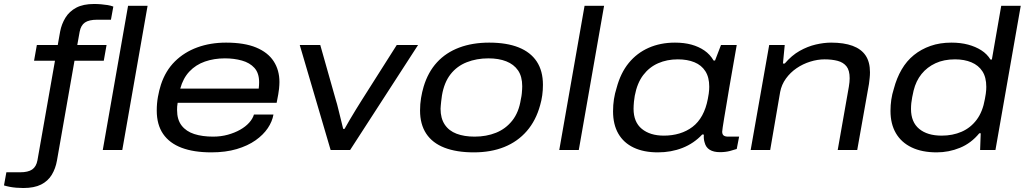

<svg xmlns="http://www.w3.org/2000/svg" viewBox="-101 -753 5145 964"><path d="M16 191Q-1 191 -19 189.5Q-37 188 -52.5 185Q-68 182 -81 178L-69 112H0Q40 112 60.5 98Q81 84 87 52L175 -448H70L84 -527H189L201 -595Q208 -632 227.5 -664Q247 -696 282 -714.5Q317 -733 371 -733Q389 -733 406.5 -731.5Q424 -730 439.5 -727.5Q455 -725 468 -720L456 -654H387Q346 -654 325.5 -640Q305 -626 299 -594L287 -527H434L420 -448H273L185 53Q178 93 159 124.5Q140 156 105.5 173.5Q71 191 16 191ZM415 0 542 -724H640L513 0Z M960 12Q872 12 811 -11Q750 -34 718 -80.5Q686 -127 686 -198Q686 -234 692 -267Q698 -300 707 -328Q730 -398 777 -444.5Q824 -491 889.5 -515Q955 -539 1034 -539Q1126 -539 1185 -514.5Q1244 -490 1273 -445.5Q1302 -401 1302 -341Q1302 -328 1300 -307Q1298 -286 1288 -237H791Q789 -227 788.5 -218Q788 -209 788 -201Q788 -152 811 -122.5Q834 -93 874.5 -80Q915 -67 969 -67Q1008 -67 1042.5 -76.5Q1077 -86 1104.5 -101.5Q1132 -117 1150 -137Q1168 -157 1174 -178H1272Q1266 -143 1243.5 -109.5Q1221 -76 1182 -48.5Q1143 -21 1087.5 -4.5Q1032 12 960 12ZM804 -308H1198Q1199 -317 1199.5 -325Q1200 -333 1200 -340Q1200 -386 1176.5 -412Q1153 -438 1113.5 -449Q1074 -460 1028 -460Q974 -460 928 -444Q882 -428 850 -394Q818 -360 804 -308Z M1559 0 1404 -527H1507L1586 -248Q1591 -233 1597 -207.5Q1603 -182 1610 -155Q1617 -128 1622 -106H1629Q1640 -126 1655 -151.5Q1670 -177 1686 -203Q1702 -229 1714 -248L1891 -527H1998L1657 0Z M2278 12Q2191 12 2130.5 -11.5Q2070 -35 2039 -82Q2008 -129 2008 -198Q2008 -231 2013 -261Q2018 -291 2026 -318Q2048 -391 2093 -440Q2138 -489 2204.5 -514Q2271 -539 2355 -539Q2443 -539 2503 -515Q2563 -491 2594 -444Q2625 -397 2625 -327Q2625 -300 2621.5 -274.5Q2618 -249 2611 -225Q2590 -148 2544 -95Q2498 -42 2431 -15Q2364 12 2278 12ZM2282 -67Q2341 -67 2389.5 -86.5Q2438 -106 2471 -147.5Q2504 -189 2514 -254Q2518 -272 2519 -284.5Q2520 -297 2520.5 -305Q2521 -313 2521 -320Q2521 -369 2500 -399.5Q2479 -430 2441 -445Q2403 -460 2351 -460Q2292 -460 2242.5 -440.5Q2193 -421 2161 -380Q2129 -339 2118 -274Q2115 -255 2114 -243Q2113 -231 2112 -222.5Q2111 -214 2111 -207Q2111 -159 2132 -127.5Q2153 -96 2191.5 -81.5Q2230 -67 2282 -67Z M2707 0 2834 -724H2932L2805 0Z M3202 12Q3131 12 3080.5 -12Q3030 -36 3003.5 -82Q2977 -128 2977 -194Q2977 -226 2981.5 -255Q2986 -284 2995 -312Q3015 -387 3056 -437Q3097 -487 3156 -513Q3215 -539 3288 -539Q3334 -539 3370.5 -529Q3407 -519 3435.5 -499.5Q3464 -480 3482 -449H3489L3519 -527H3598L3577 -407Q3568 -358 3560.5 -312.5Q3553 -267 3546.5 -228.5Q3540 -190 3535 -160.5Q3530 -131 3527.5 -113Q3525 -95 3525 -92Q3525 -79 3532 -73Q3539 -67 3555 -67H3610L3598 -5Q3587 -1 3564 5Q3541 11 3514 11Q3482 11 3462.5 -1Q3443 -13 3437 -37Q3434 -46 3433 -56Q3432 -66 3433 -77L3425 -78Q3383 -33 3326 -10.5Q3269 12 3202 12ZM3232 -72Q3274 -72 3310.5 -83Q3347 -94 3376 -116Q3405 -138 3424.5 -173.5Q3444 -209 3453 -257Q3456 -272 3457.5 -283Q3459 -294 3459.5 -302.5Q3460 -311 3460 -318Q3460 -365 3440.5 -395.5Q3421 -426 3385.5 -440.5Q3350 -455 3302 -455Q3248 -455 3203.5 -435.5Q3159 -416 3128.5 -376Q3098 -336 3086 -272Q3083 -255 3082 -243Q3081 -231 3080.5 -223Q3080 -215 3080 -207Q3080 -140 3121.5 -106Q3163 -72 3232 -72Z M3668 0 3761 -527H3839L3830 -434H3839Q3874 -475 3914 -497.5Q3954 -520 3995 -529.5Q4036 -539 4072 -539Q4136 -539 4179.5 -523Q4223 -507 4245 -474.5Q4267 -442 4267 -390Q4267 -376 4265.5 -362Q4264 -348 4262 -332L4203 0H4105L4161 -318Q4163 -330 4164 -340.5Q4165 -351 4165 -360Q4165 -400 4149 -420Q4133 -440 4104.5 -447.5Q4076 -455 4039 -455Q4004 -455 3967 -443.5Q3930 -432 3898.5 -410.5Q3867 -389 3845 -358.5Q3823 -328 3816 -291L3766 0Z M4602 12Q4528 12 4476 -13Q4424 -38 4397 -84.5Q4370 -131 4370 -196Q4370 -225 4374 -252.5Q4378 -280 4387 -308Q4401 -361 4426 -404Q4451 -447 4487.5 -476.5Q4524 -506 4571 -522.5Q4618 -539 4676 -539Q4722 -539 4759.5 -529Q4797 -519 4826 -500.5Q4855 -482 4872 -454H4879L4926 -724H5024L4897 0H4820L4823 -84H4816Q4775 -34 4719 -11Q4663 12 4602 12ZM4627 -72Q4682 -72 4727 -91.5Q4772 -111 4802.5 -151.5Q4833 -192 4844 -256Q4847 -272 4848.5 -282.5Q4850 -293 4850.5 -301.5Q4851 -310 4851 -317Q4851 -365 4831.5 -395Q4812 -425 4776.5 -440Q4741 -455 4694 -455Q4638 -455 4596 -435.5Q4554 -416 4526 -381.5Q4498 -347 4486 -298Q4482 -280 4479 -265Q4476 -250 4474.5 -235.5Q4473 -221 4473 -206Q4473 -140 4514 -106Q4555 -72 4627 -72Z"/></svg>

Font: Archivo Expanded
Style: Italic
Weight: 400
Width: 7
Italic angle: -10°
Designer: Hector Gatti
Foundry: Omnibus-Type
Version: Version 2.001